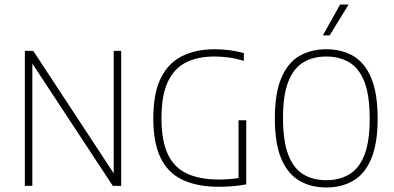

<svg xmlns="http://www.w3.org/2000/svg" viewBox="-20 -819 1736 846"><path d="M89.5 0V-595H126.5L494 -35.5H481V-595H514V0H477L109 -559.5H122.5V0Z M944.5 4Q850.5 4 786 -25.8Q721.5 -55.5 688.5 -121.8Q655.5 -188 655.5 -297Q655.5 -409 689 -475.8Q722.5 -542.5 783.2 -572.2Q844 -602 925 -602Q958.5 -602 991.8 -597.8Q1025 -593.5 1054.5 -585V-551Q1019 -561.5 987.2 -565.8Q955.5 -570 924.5 -570Q853 -570 800.8 -544.5Q748.5 -519 720 -459.5Q691.5 -400 691.5 -297.5Q691.5 -198 719.8 -139Q748 -80 804.2 -54Q860.5 -28 944.5 -28Q970 -28 995 -30Q1020 -32 1042.5 -37L1031 -20.5V-289H1065V-6.5Q1031 -0.5 1002 1.8Q973 4 944.5 4Z M1417.5 7Q1349.5 7 1298.5 -23Q1247.5 -53 1219.2 -120Q1191 -187 1191 -297Q1191 -407.5 1219.2 -474.8Q1247.5 -542 1298.5 -572Q1349.5 -602 1417.5 -602Q1486 -602 1537 -572Q1588 -542 1616 -474.8Q1644 -407.5 1644 -297Q1644 -187 1616 -120Q1588 -53 1537 -23Q1486 7 1417.5 7ZM1417.5 -25Q1475 -25 1518.2 -50.2Q1561.5 -75.5 1585.2 -134.8Q1609 -194 1609 -296Q1609 -400 1585.2 -459.8Q1561.5 -519.5 1518.2 -544.8Q1475 -570 1417.5 -570Q1360.5 -570 1317.5 -544.8Q1274.5 -519.5 1250.8 -460.5Q1227 -401.5 1227 -299Q1227 -195.5 1250.8 -135.5Q1274.5 -75.5 1317.5 -50.2Q1360.5 -25 1417.5 -25ZM1402.5 -663 1478.5 -799H1516L1432.5 -663Z"/></svg>

Font: Encode Sans SC SemiCondensed Thin
Style: Regular
Weight: 250
Width: 4
Designer: Multiple Designers
Foundry: Impallari Type
Version: Version 3.002